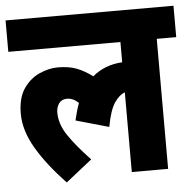

<svg xmlns="http://www.w3.org/2000/svg" viewBox="-48 -671 744 737"><g transform="rotate(-5 323.5 -302.0)"><path d="M0 -501V-622H647V-501H572V0H432V-307Q411 -300 392 -272.5Q373 -245 361 -180L234 -216Q242 -252 253 -282Q232 -302 209 -302Q188 -302 177.5 -287.5Q167 -273 167 -252Q167 -208 196.5 -164Q226 -120 281 -62L180 18Q109 -56 68 -125.5Q27 -195 27 -260Q27 -321 52 -357Q77 -393 113.5 -409Q150 -425 184 -425Q226 -425 256 -413.5Q286 -402 317 -379Q364 -419 432 -423V-501Z"/></g></svg>

Font: Noto Sans Condensed ExtraBold
Style: Regular
Weight: 800
Width: 3
Designer: Monotype Design Team
Foundry: Monotype Imaging Inc.
Version: Version 2.013; ttfautohint (v1.8.4.7-5d5b)